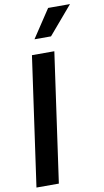

<svg xmlns="http://www.w3.org/2000/svg" viewBox="-107 -1049 597 1098"><g transform="rotate(-10 191.5 -500.0)"><path d="M256 -1000H383L244 -837H148ZM118 -750H248L142 0H12Z"/></g></svg>

Font: Oakes Grotesk
Style: Bold Italic
Weight: 600
Italic angle: -8°
Designer: Samuel Oakes
Foundry: Samuel Oakes
Version: Version 1.000;PS 001.000;hotconv 1.0.88;makeotf.lib2.5.64775